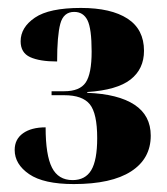

<svg xmlns="http://www.w3.org/2000/svg" viewBox="-20 -844 422 484"><path d="M166 -380Q90 -380 53.5 -405Q17 -430 17 -466Q17 -493 38 -508Q59 -523 95 -523Q95 -453 111 -421.5Q127 -390 163 -390Q195 -390 210 -415Q225 -440 225 -496Q225 -558 206.5 -581Q188 -604 142 -604H110V-614H142Q181 -614 196 -636Q211 -658 211 -714Q211 -772 200.5 -793Q190 -814 167 -814Q140 -814 132 -784Q124 -754 124 -689Q80 -689 56 -700Q32 -711 32 -740Q32 -775 68 -799.5Q104 -824 184 -824Q260 -824 301.5 -797Q343 -770 343 -716Q343 -670 309 -643.5Q275 -617 200 -612V-610Q278 -607 319 -580Q360 -553 360 -502Q360 -444 310.5 -412Q261 -380 166 -380Z"/></svg>

Font: Noto Serif Display SemiCondensed Black
Style: Regular
Weight: 900
Width: 4
Designer: Monotype Design Team
Foundry: Monotype Imaging Inc.
Version: Version 2.009